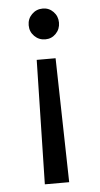

<svg xmlns="http://www.w3.org/2000/svg" viewBox="-52 -597 401 770"><g transform="rotate(-5 149.0 -212.5)"><path d="M150 -564Q175 -564 192.5 -546Q210 -528 210 -502Q210 -476 192.5 -458Q175 -440 150 -440Q124 -440 106 -458Q88 -476 88 -502Q88 -528 106 -546Q124 -564 150 -564ZM108 -361H184L195 139H97Z"/></g></svg>

Font: Fz Poppins
Style: Regular
Weight: 400
Designer: Ninad Kale (Devanagari), Jonny Pinhorn (Latin)
Foundry: Indian Type Foundry
Version: Vit hóa bi Vntype.Com & FontZin.Com